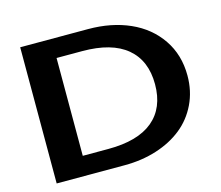

<svg xmlns="http://www.w3.org/2000/svg" viewBox="-108 -918 1216 1058"><g transform="rotate(-15 500.0 -388.5)"><path d="M477.1 -776.9Q609.9 -776.9 714.4 -730.5Q818.8 -684.1 879.4 -595.2Q939.9 -506.3 939.9 -388.2Q939.9 -299.8 904.8 -226.6Q869.6 -153.3 807.9 -103.8Q746.1 -54.2 661.1 -27.1Q576.2 0 477.1 0H89.8V-776.9ZM268.1 -668V-109.9H414.1Q582.5 -109.9 668.7 -181.4Q754.9 -252.9 754.9 -388.2Q754.9 -523.4 668.7 -595.7Q582.5 -668 414.1 -668Z"/></g></svg>

Font: Sporting Grotesque
Style: Bold
Weight: 700
Designer: Lucas LE BIHAN
Foundry: Lucas LE BIHAN
Version: Version 2.002;PS 2.2;hotconv 1.0.88;makeotf.lib2.5.647800